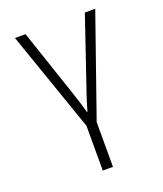

<svg xmlns="http://www.w3.org/2000/svg" viewBox="-141 -625 812 955"><g transform="rotate(-20 265.0 -147.5)"><path d="M237 237H291V0L477 -532H422L303 -182C286 -134 273 -90 265 -63H263C256 -90 244 -128 226 -182L108 -532H52L237 0Z"/></g></svg>

Font: Noto Sans Mono Condensed Light
Style: Regular
Weight: 300
Width: 3
Designer: Monotype Design Team
Foundry: Monotype Imaging Inc.
Version: Version 2.014